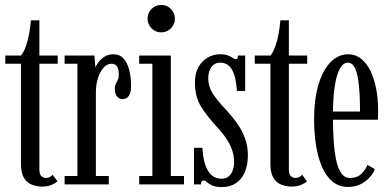

<svg xmlns="http://www.w3.org/2000/svg" viewBox="-20 -749 1585 780"><path d="M151 9Q130 9 110 1.5Q90 -6 77.5 -26.2Q65 -46.5 65 -85.5V-490H1.5V-523.5H65Q76 -536 84.5 -559.5Q93 -583 98.2 -611.2Q103.5 -639.5 105.5 -666.5H140V-523.5H214.5V-490H140V-61Q140 -40 148.8 -33Q157.5 -26 166 -26Q176 -26 183 -30.2Q190 -34.5 194 -39L213.5 -12.5Q203.5 -3.5 187.8 2.8Q172 9 151 9Z M242.5 0V-34H294.5V-490H242.5V-523.5H363.5L367.5 -474.5Q369 -480.5 378 -493.5Q387 -506.5 402.8 -517.5Q418.5 -528.5 440.5 -528.5Q466 -528.5 481.8 -511.2Q497.5 -494 505 -464.8Q512.5 -435.5 512.5 -399Q512.5 -373 503.5 -359.8Q494.5 -346.5 478.5 -346.5Q464 -346.5 455.2 -357.2Q446.5 -368 446.5 -389Q446.5 -401.5 450.8 -409Q455 -416.5 458.8 -425Q462.5 -433.5 462.5 -448Q462.5 -470 454.8 -480Q447 -490 433 -490Q415 -490 400.5 -473.8Q386 -457.5 377.8 -431Q369.5 -404.5 369.5 -374V-34H422V0Z M545.5 0V-34H599V-490H545.5V-523.5H674V-34H727.5V0ZM635.5 -617.5Q612 -617.5 595.8 -633.8Q579.5 -650 579.5 -673Q579.5 -696.5 595.8 -712.8Q612 -729 635.5 -729Q658 -729 674.2 -712.8Q690.5 -696.5 690.5 -673Q690.5 -650 674.2 -633.8Q658 -617.5 635.5 -617.5Z M882 11Q855.5 11 841.8 4.2Q828 -2.5 820.8 -9Q813.5 -15.5 807 -15.5Q801 -15.5 798.8 -11.2Q796.5 -7 796.5 0H768V-148.5H802Q804 -118 809.8 -94.5Q815.5 -71 825 -55.2Q834.5 -39.5 848.2 -31.2Q862 -23 880 -23Q898.5 -23 909.8 -33Q921 -43 926 -58.5Q931 -74 931 -90Q931 -115.5 923.2 -138.8Q915.5 -162 899.2 -186.2Q883 -210.5 857 -238Q822.5 -275.5 797.2 -315.2Q772 -355 772 -413Q772 -452 786.8 -477.5Q801.5 -503 824.8 -515.8Q848 -528.5 874 -528.5Q894.5 -528.5 906.8 -523.5Q919 -518.5 926 -513.5Q933 -508.5 938 -508.5Q942.5 -508.5 944.5 -512Q946.5 -515.5 946.5 -523.5H976V-379.5H942.5Q940.5 -408 935.8 -429.5Q931 -451 922.8 -465.2Q914.5 -479.5 902.8 -487Q891 -494.5 875.5 -494.5Q851.5 -494.5 838.8 -476.5Q826 -458.5 826 -430.5Q826 -397.5 844 -369.5Q862 -341.5 896.5 -305Q924.5 -274.5 944.8 -245.5Q965 -216.5 976 -185.5Q987 -154.5 987 -118.5Q987 -78.5 974.5 -49.5Q962 -20.5 938.2 -4.8Q914.5 11 882 11Z M1164.5 9Q1143.5 9 1123.5 1.5Q1103.5 -6 1091 -26.2Q1078.5 -46.5 1078.5 -85.5V-490H1015V-523.5H1078.5Q1089.5 -536 1098 -559.5Q1106.5 -583 1111.8 -611.2Q1117 -639.5 1119 -666.5H1153.5V-523.5H1228V-490H1153.5V-61Q1153.5 -40 1162.2 -33Q1171 -26 1179.5 -26Q1189.5 -26 1196.5 -30.2Q1203.5 -34.5 1207.5 -39L1227 -12.5Q1217 -3.5 1201.2 2.8Q1185.5 9 1164.5 9Z M1393.5 10.5Q1357.5 10.5 1331.2 -11Q1305 -32.5 1288.5 -70.2Q1272 -108 1264 -157.5Q1256 -207 1256 -263Q1256 -330 1267.2 -380Q1278.5 -430 1297.8 -463Q1317 -496 1341.5 -512.2Q1366 -528.5 1393 -528.5Q1424.5 -528.5 1447.8 -509.8Q1471 -491 1486 -459Q1501 -427 1508.5 -386.8Q1516 -346.5 1516 -303.5Q1516 -293 1515.8 -282.8Q1515.5 -272.5 1515 -262.5H1325.5V-296H1442.5Q1442.5 -359 1438 -403.2Q1433.5 -447.5 1422.8 -471Q1412 -494.5 1393 -494.5Q1375 -494.5 1361.2 -471Q1347.5 -447.5 1340 -399.8Q1332.5 -352 1332.5 -278Q1332.5 -223.5 1335.5 -177.5Q1338.5 -131.5 1346 -97.5Q1353.5 -63.5 1367 -44.8Q1380.5 -26 1401 -26Q1432 -26 1449.2 -44Q1466.5 -62 1473 -79L1502.5 -62Q1493 -34 1463.2 -11.8Q1433.5 10.5 1393.5 10.5Z"/></svg>

Font: Imbue Thin 10pt
Style: Regular
Weight: 400
Version: Version 1.102